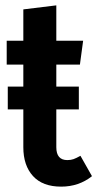

<svg xmlns="http://www.w3.org/2000/svg" viewBox="-20 -681 363 716"><path d="M323 -24Q274 15 208 15Q139 15 103 -24.5Q67 -64 67 -132V-273H9V-358H67V-440H5V-529H67V-646L190 -661V-529H290L278 -440H190V-358H274V-273H190V-132Q190 -84 231 -84Q244 -84 254 -87.5Q264 -91 280 -100Z"/></svg>

Font: Fira Sans Compressed Medium
Style: Regular
Weight: 500
Width: 1
Designer: bBox Type GmbH & Carrois Corporate GbR & Edenspiekermann AG
Foundry: bBox Type GmbH & Carrois Corporate GbR & Edenspiekermann AG
Version: Version 4.301